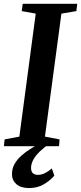

<svg xmlns="http://www.w3.org/2000/svg" viewBox="-28 -763 422 1002"><path d="M-7.5 0 -4 -35.5 73 -50 158.5 -692 85.5 -705 90.5 -743H375L370.5 -705L292.5 -692L206.5 -50L283 -35.5L280 0ZM123 218.5Q80 218 57.2 197.8Q34.5 177.5 34.5 145.5Q34.5 117 47.8 93.2Q61 69.5 82.8 50Q104.5 30.5 130 14.5Q155.5 -1.5 180 -14.5L207.5 -26L231 -13.5Q201.5 6.5 179.8 27.5Q158 48.5 146.2 69.8Q134.5 91 134 112.5Q134 132 143.5 140.8Q153 149.5 169.5 149.5Q188.5 149.5 206.2 140.8Q224 132 242.5 116L255.5 153.5Q236.5 177 202.5 197.8Q168.5 218.5 123 218.5Z"/></svg>

Font: Merriweather 60pt SemiBold
Style: Italic
Weight: 600
Italic angle: -7.8°
Version: Version 2.101